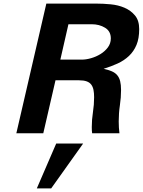

<svg xmlns="http://www.w3.org/2000/svg" viewBox="-20 -742 795 1069"><path d="M238 -722H516Q554 -722 596 -718Q638 -714 673 -699Q708 -684 731.5 -656Q755 -628 755 -580Q755 -528 740 -492Q725 -456 698 -430.5Q671 -405 635 -388.5Q599 -372 557 -359Q584 -353 602.5 -345Q621 -337 632.5 -323.5Q644 -310 649 -290Q654 -270 654 -241Q654 -199 647.5 -155.5Q641 -112 641 -66Q641 -49 642 -32Q643 -15 645 0H493Q492 -6 491.5 -14.5Q491 -23 491 -34Q491 -76 497.5 -117.5Q504 -159 504 -201Q504 -224 500.5 -241.5Q497 -259 488 -271Q479 -283 462.5 -289Q446 -295 419 -295H289L221 0H71ZM435 -410Q459 -410 487 -418Q515 -426 539.5 -441Q564 -456 580.5 -478Q597 -500 597 -528Q597 -568 565 -587.5Q533 -607 491 -607H361L316 -410ZM265 307H185L293 57H443Z"/></svg>

Font: Perun
Style: Bold Italic
Weight: 700
Italic angle: -12°
Foundry: Copyright (c) Stefan Peev, Context Ltd, 2016
Version: Version 1.027